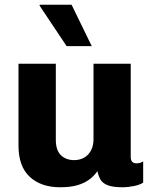

<svg xmlns="http://www.w3.org/2000/svg" viewBox="-20 -780 640 810"><path d="M234 10Q153 10 105.5 -34Q58 -78 58 -166V-511H215.5V-190Q215.5 -146 237 -125.2Q258.5 -104.5 293 -104.5Q316.5 -104.5 335 -115Q353.5 -125.5 364 -145.5Q374.5 -165.5 374.5 -192.5V-511H531.5V-119Q531.5 -103.5 538 -97.2Q544.5 -91 554.5 -91Q562 -91 569 -92.5Q576 -94 584 -99V-9.5Q571 -0.5 545.5 4.8Q520 10 496.5 10Q455.5 10 433.8 1.2Q412 -7.5 403.5 -23Q395 -38.5 391 -58Q378 -39 358.2 -23.8Q338.5 -8.5 308.5 0.8Q278.5 10 234 10ZM261 -585.5 146.5 -757 148 -760H282L367 -585.5Z"/></svg>

Font: Chivo Mono Medium
Style: Regular
Weight: 500
Monospace: yes
Designer: Hector Gatti
Foundry: Omnibus-Type
Version: Version 1.008